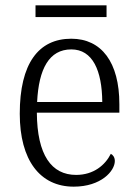

<svg xmlns="http://www.w3.org/2000/svg" viewBox="-20 -689 515 719"><path d="M113 -625H379V-669H113ZM256 10C359 10 410 -49 410 -86C410 -100 403 -109 395 -113C374 -71 331 -34 265 -34C173 -34 119 -108 118 -267H427V-299C427 -456 360 -544 247 -544C124 -544 54 -451 54 -263C54 -89 130 10 256 10ZM363 -307H119C125 -431 164 -504 247 -504C327 -504 362 -425 363 -307Z"/></svg>

Font: Noto Serif Bengali SemiCondensed Light
Style: Regular
Weight: 300
Width: 4
Designer: Juan Bruce, Universal Thirst, Indian Type Foundry and the Monotype Design Team.
Foundry: Monotype Imaging Inc.
Version: Version 2.003